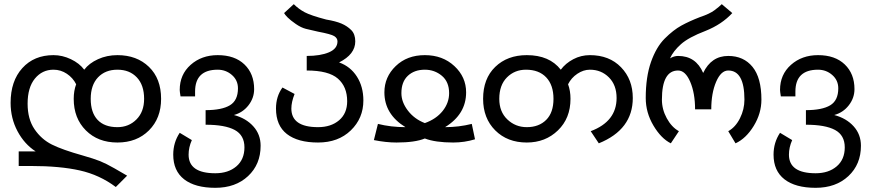

<svg xmlns="http://www.w3.org/2000/svg" viewBox="-20 -692 4220 927"><path d="M386.7 -355.5Q410.2 -386.7 453.1 -406.2Q496.1 -425.8 546.9 -425.8Q640.6 -425.8 699.2 -369.1Q757.8 -312.5 757.8 -214.8Q757.8 -121.1 699.2 -62.5Q640.6 -3.9 546.9 -3.9Q453.1 -3.9 394.5 -62.5Q335.9 -121.1 335.9 -214.8Q335.9 -253.9 347.7 -285.2Q332 -316.4 302.7 -335.9Q273.4 -355.5 238.3 -355.5Q183.6 -355.5 148.4 -312.5Q113.3 -269.5 113.3 -191.4Q113.3 -117.2 146.5 -68.4Q179.7 -19.5 230.5 5.9Q281.2 31.2 378.9 58.6Q433.6 74.2 462.9 85.9Q492.2 97.7 533.2 121.1Q574.2 144.5 593.8 156.2L539.1 210.9Q460.9 152.3 365.2 130.9Q269.5 109.4 128.9 109.4H70.3V39.1H152.3Q97.7 3.9 64.5 -58.6Q31.2 -121.1 31.2 -195.3Q31.2 -300.8 87.9 -363.3Q144.5 -425.8 238.3 -425.8Q281.2 -425.8 322.3 -406.2Q363.3 -386.7 386.7 -355.5ZM546.9 -78.1Q601.6 -78.1 638.7 -115.2Q675.8 -152.3 675.8 -214.8Q675.8 -281.2 640.6 -318.4Q605.5 -355.5 546.9 -355.5Q488.3 -355.5 453.1 -318.4Q418 -281.2 418 -214.8Q418 -148.4 451.2 -113.3Q484.4 -78.1 546.9 -78.1Z M1109.4 -136.7Q1168 -121.1 1203.1 -82Q1238.3 -43 1238.3 11.7Q1238.3 101.6 1177.7 158.2Q1117.2 214.8 1019.5 214.8Q921.9 214.8 869.1 173.8Q816.4 132.8 816.4 54.7Q816.4 -3.9 847.7 -50.8L906.2 -15.6Q890.6 19.5 890.6 54.7Q890.6 144.5 1019.5 144.5Q1082 144.5 1121.1 111.3Q1160.2 78.1 1160.2 19.5Q1160.2 -39.1 1113.3 -64.5Q1066.4 -89.8 972.7 -89.8V-160.2Q1050.8 -160.2 1089.8 -183.6Q1128.9 -207 1128.9 -265.6Q1128.9 -304.7 1099.6 -330.1Q1070.3 -355.5 1031.2 -355.5Q921.9 -355.5 921.9 -250Q921.9 -246.1 921.9 -226.6H851.6Q847.7 -250 847.7 -257.8Q847.7 -332 900.4 -378.9Q953.1 -425.8 1031.2 -425.8Q1113.3 -425.8 1160.2 -380.9Q1207 -335.9 1207 -261.7Q1207 -218.8 1179.7 -183.6Q1152.3 -148.4 1109.4 -136.7Z M1617.2 -390.6Q1671.9 -371.1 1703.1 -322.3Q1734.4 -273.4 1734.4 -207Q1734.4 -121.1 1673.8 -62.5Q1613.3 -3.9 1515.6 -3.9Q1418 -3.9 1365.2 -44.9Q1312.5 -85.9 1312.5 -168Q1312.5 -226.6 1343.8 -269.5L1402.3 -238.3Q1386.7 -199.2 1386.7 -168Q1386.7 -78.1 1515.6 -78.1Q1578.1 -78.1 1617.2 -111.3Q1656.2 -144.5 1656.2 -203.1Q1656.2 -273.4 1611.3 -312.5Q1566.4 -351.6 1460.9 -351.6V-421.9Q1527.3 -421.9 1568.4 -439.5Q1609.4 -457 1609.4 -492.2Q1609.4 -507.8 1593.8 -517.6Q1578.1 -527.3 1515.6 -539.1Q1480.5 -546.9 1457 -552.7Q1433.6 -558.6 1408.2 -576.2Q1382.8 -593.8 1369.1 -607.4Q1355.5 -621.1 1351.6 -628.9L1398.4 -671.9Q1421.9 -648.4 1451.2 -632.8Q1480.5 -617.2 1554.7 -597.7Q1601.6 -589.8 1628.9 -578.1Q1656.2 -566.4 1675.8 -546.9Q1695.3 -527.3 1695.3 -492.2Q1695.3 -429.7 1617.2 -390.6Z M2273.4 -19.5Q2222.7 -3.9 2168 -3.9Q2082 -3.9 2031.2 -23.4Q1984.4 -3.9 1894.5 -3.9Q1843.8 -3.9 1785.2 -15.6L1804.7 -93.8Q1867.2 -78.1 1937.5 -78.1Q1835.9 -140.6 1835.9 -246.1Q1835.9 -320.3 1890.6 -373Q1945.3 -425.8 2031.2 -425.8Q2117.2 -425.8 2173.8 -373Q2230.5 -320.3 2230.5 -246.1Q2230.5 -140.6 2128.9 -78.1Q2195.3 -78.1 2257.8 -93.8ZM2031.2 -97.7Q2085.9 -117.2 2117.2 -156.2Q2148.4 -195.3 2148.4 -242.2Q2148.4 -296.9 2113.3 -326.2Q2078.1 -355.5 2031.2 -355.5Q1980.5 -355.5 1949.2 -326.2Q1918 -296.9 1918 -242.2Q1918 -199.2 1949.2 -158.2Q1980.5 -117.2 2031.2 -97.7Z M2687.5 -355.5Q2710.9 -386.7 2748 -406.2Q2785.2 -425.8 2828.1 -425.8Q2921.9 -425.8 2978.5 -367.2Q3035.2 -308.6 3035.2 -218.8Q3035.2 -66.4 2871.1 0L2832 -58.6Q2957 -105.5 2957 -218.8Q2957 -281.2 2919.9 -318.4Q2882.8 -355.5 2828.1 -355.5Q2796.9 -355.5 2767.6 -335.9Q2738.3 -316.4 2722.7 -285.2Q2734.4 -253.9 2734.4 -214.8Q2734.4 -121.1 2673.8 -62.5Q2613.3 -3.9 2523.4 -3.9Q2429.7 -3.9 2371.1 -62.5Q2312.5 -121.1 2312.5 -214.8Q2312.5 -312.5 2371.1 -369.1Q2429.7 -425.8 2523.4 -425.8Q2632.8 -425.8 2687.5 -355.5ZM2523.4 -78.1Q2582 -78.1 2617.2 -113.3Q2652.3 -148.4 2652.3 -214.8Q2652.3 -281.2 2617.2 -318.4Q2582 -355.5 2519.5 -355.5Q2464.8 -355.5 2427.7 -318.4Q2390.6 -281.2 2390.6 -214.8Q2390.6 -152.3 2429.7 -115.2Q2468.8 -78.1 2523.4 -78.1Z M3375 -339.8Q3414.1 -421.9 3496.1 -421.9Q3570.3 -421.9 3613.3 -369.1Q3656.2 -316.4 3656.2 -210.9Q3656.2 -144.5 3619.1 -84Q3582 -23.4 3531.2 0L3496.1 -58.6Q3531.2 -78.1 3552.7 -121.1Q3574.2 -164.1 3574.2 -210.9Q3574.2 -351.6 3496.1 -351.6Q3460.9 -351.6 3437.5 -296.9Q3414.1 -242.2 3414.1 -164.1H3335.9Q3335.9 -242.2 3312.5 -296.9Q3289.1 -351.6 3253.9 -351.6Q3175.8 -351.6 3175.8 -210.9Q3175.8 -164.1 3199.2 -121.1Q3222.7 -78.1 3257.8 -58.6L3218.8 0Q3171.9 -23.4 3134.8 -85.9Q3097.7 -148.4 3097.7 -218.8Q3097.7 -320.3 3123 -392.6Q3148.4 -464.8 3189.5 -505.9Q3230.5 -546.9 3269.5 -568.4Q3308.6 -589.8 3359.4 -609.4Q3406.2 -625 3429.7 -642.6Q3453.1 -660.2 3464.8 -671.9L3515.6 -628.9Q3464.8 -574.2 3386.7 -543Q3304.7 -511.7 3267.6 -478.5Q3230.5 -445.3 3214.8 -410.2Q3234.4 -421.9 3253.9 -421.9Q3339.8 -421.9 3375 -339.8Z M4007.8 -136.7Q4066.4 -121.1 4101.6 -82Q4136.7 -43 4136.7 11.7Q4136.7 101.6 4076.2 158.2Q4015.6 214.8 3918 214.8Q3820.3 214.8 3767.6 173.8Q3714.8 132.8 3714.8 54.7Q3714.8 -3.9 3746.1 -50.8L3804.7 -15.6Q3789.1 19.5 3789.1 54.7Q3789.1 144.5 3918 144.5Q3980.5 144.5 4019.5 111.3Q4058.6 78.1 4058.6 19.5Q4058.6 -39.1 4011.7 -64.5Q3964.8 -89.8 3871.1 -89.8V-160.2Q3949.2 -160.2 3988.3 -183.6Q4027.3 -207 4027.3 -265.6Q4027.3 -304.7 3998 -330.1Q3968.8 -355.5 3929.7 -355.5Q3820.3 -355.5 3820.3 -250Q3820.3 -246.1 3820.3 -226.6H3750Q3746.1 -250 3746.1 -257.8Q3746.1 -332 3798.8 -378.9Q3851.6 -425.8 3929.7 -425.8Q4011.7 -425.8 4058.6 -380.9Q4105.5 -335.9 4105.5 -261.7Q4105.5 -218.8 4078.1 -183.6Q4050.8 -148.4 4007.8 -136.7Z"/></svg>

Font: 和音 by 宁静之雨，公众号njzyshare
Style: Regular
Weight: 400
Designer: Steve Matteson
Foundry: Ascender Corporation
Version: Version 6.00;June 8, 2018;FontCreator 11.0.0.2388 32-bit